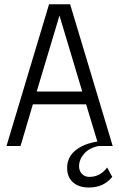

<svg xmlns="http://www.w3.org/2000/svg" viewBox="-20 -670 547 881"><path d="M252.9 -598.6 357.4 -250H148.4ZM205.1 -650.4 9.8 0H74.2L130.9 -191.4H375L426.8 -20.5Q365.2 -10.7 328.1 18.6Q288.1 49.8 288.1 100.6Q288.1 142.6 314.9 166.5Q341.8 190.4 387.7 190.4Q456.1 190.4 495.1 141.6L471.7 98.6Q439.5 141.6 390.6 141.6Q368.2 141.6 355.5 127.4Q342.8 113.3 342.8 92.8Q342.8 62.5 365.7 35.6Q388.7 8.8 432.6 0H497.1L301.8 -650.4Z"/></svg>

Font: Lohit Devanagari
Style: Regular
Weight: 400
Version: 2.95.4